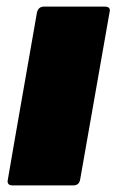

<svg xmlns="http://www.w3.org/2000/svg" viewBox="-20 -562 360 582"><path d="M202 0H18Q3 0 3 -13Q3 -16 92 -524Q96 -542 114 -542H298Q313 -542 313 -530L223 -18Q220 0 202 0Z"/></svg>

Font: YamahaIndonesia935. App Black
Style: Italic
Weight: 900
Italic angle: -10°
Designer: Dalton Maag Ltd
Foundry: Dalton Maag Ltd
Version: Version 1.002; January 01, 2024; Regular/Italic